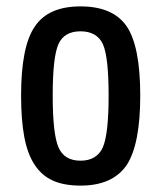

<svg xmlns="http://www.w3.org/2000/svg" viewBox="-20 -571 499 601"><path d="M46 -272Q46 -426 89 -488Q131 -551 232 -551Q334 -551 377 -488Q419 -425 419 -272Q419 -120 377 -55Q333 10 232 10Q181 10 146 -5.5Q111 -21 88.5 -55Q66 -89 56 -142.5Q46 -196 46 -272ZM145 -272Q145 -152 163 -110Q181 -68 232 -68Q283 -68 302 -110Q320 -152 320 -272Q320 -393 302 -433Q283 -473 232 -473Q181 -473 163 -433Q145 -393 145 -272Z"/></svg>

Font: Medium
Style: Regular
Weight: 500
Designer: Fernando Haro
Foundry: deFharo
Version: Version 1.787